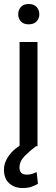

<svg xmlns="http://www.w3.org/2000/svg" viewBox="-23 -741 286 973"><path d="M69.3 -668.5Q69.3 -690.4 82.8 -705.6Q96.2 -720.7 122.6 -720.7Q148.4 -720.7 162.4 -705.6Q176.3 -690.4 176.3 -668.5Q176.3 -647.5 162.4 -632.6Q148.4 -617.7 122.6 -617.7Q96.2 -617.7 82.8 -632.6Q69.3 -647.5 69.3 -668.5ZM167 -528.3V0H76.2V-528.3ZM123 -27.8 159.2 0Q127.9 23.4 101.8 50Q75.7 76.7 75.7 108.4Q75.7 124.5 84.2 134.3Q92.8 144 113.8 144Q129.9 144 142.6 139.4Q155.3 134.8 162.6 130.9L169.4 190.4Q157.2 197.8 138.4 204.8Q119.6 211.9 90.8 211.9Q51.3 211.9 24.2 188.2Q-2.9 164.6 -2.9 118.7Q-2.9 79.6 26.9 41.3Q56.6 2.9 123 -27.8Z"/></svg>

Font: Vazirmatn UI
Style: Regular
Weight: 400
Designer: Saber Rastikerdar
Foundry: Saber Rastikerdar
Version: Version 33.003